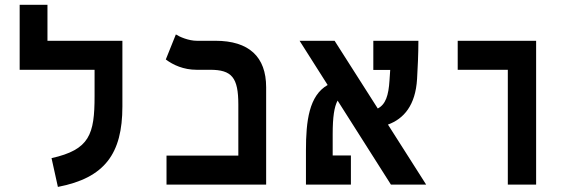

<svg xmlns="http://www.w3.org/2000/svg" viewBox="-20 -752 2384 782"><path d="M478.5 -585.9H173.3V-732.4H60.1V-467.8H365.2V-360.8C365.2 -204.6 345.2 -142.6 189.9 -107.9L215.8 9.3C406.2 -27.3 478.5 -125.5 478.5 -318.4Z M658.2 0H1064V-396.5C1064 -521 993.7 -585.9 857.4 -585.9H781.7C748 -585.9 710.9 -602.1 696.3 -611.8L655.3 -509.8C685.1 -487.3 728 -467.8 780.3 -467.8H835.4C924.3 -467.8 950.7 -436.5 950.7 -325.7V-118.2H658.2Z M1572.3 0H1715.8L1560.1 -244.6C1624.5 -268.1 1672.4 -322.8 1678.7 -430.7C1681.2 -471.7 1684.1 -534.2 1684.1 -585.9H1500.5V-467.3H1569.3C1568.4 -452.6 1567.4 -438.5 1566.4 -424.3C1562.5 -363.3 1550.8 -326.7 1518.6 -310.1L1342.8 -585.9H1200.2L1314.5 -405.8C1238.8 -362.8 1226.1 -259.8 1226.1 -139.2V0H1409.2V-118.7H1335V-205.6C1335 -274.9 1341.3 -316.9 1355 -342.3Z M2048.3 0H2163.6V-585.9H1844.2V-467.8H2048.3Z"/></svg>

Font: Cascadia Mono SemiBold
Style: Regular
Weight: 600
Monospace: yes
Designer: Aaron Bell
Foundry: Saja Typeworks
Version: Version 2404.023